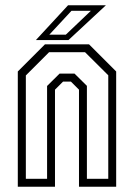

<svg xmlns="http://www.w3.org/2000/svg" viewBox="-20 -708 508 728"><path d="M47.5 0V-437L150.5 -540H317.5L420.5 -437V0H279.5V-368L249 -398.5H219L188.5 -368V0ZM78 -30H158.5V-382L206 -429H262.5L309.5 -382.5V-30H390.5V-422.5L302.5 -510H166L78 -422ZM116 -556 238 -688H381.5L239.5 -556ZM167 -576.5H229.5L324.5 -667H251Z"/></svg>

Font: Tourney Condensed Light
Style: Regular
Weight: 300
Width: 3
Designer: Tyler Finck
Foundry: Etcetera Type Co
Version: Version 1.010; ttfautohint (v1.8.3)